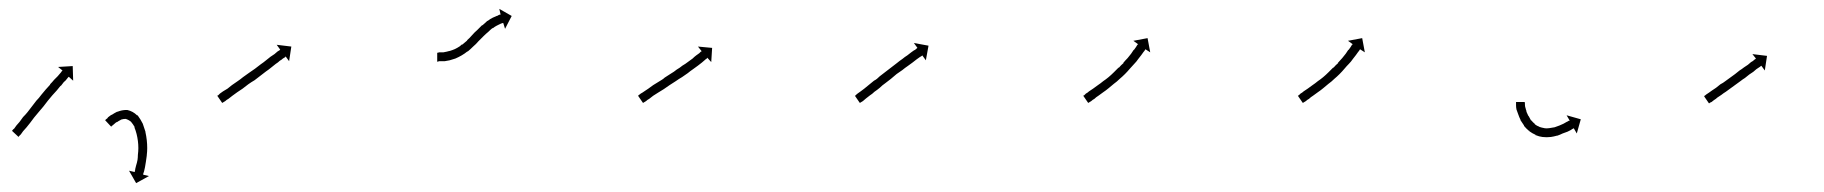

<svg xmlns="http://www.w3.org/2000/svg" viewBox="-20 -307 4114 433"><path d="M8 -13Q9 -15 12 -17Q12 -17 12 -17Q12 -17 12 -17Q12 -17 12 -17Q12 -17 12 -17Q14 -20 17 -24Q20 -27 24 -32Q28 -37 32 -43Q38 -49 42 -54Q47 -61 52 -67Q57 -73 62 -80Q68 -86 73 -93Q78 -99 83 -105Q88 -111 93 -116V-117Q98 -122 102 -127Q106 -131 110 -135Q113 -139 116 -142Q118 -144 119 -146Q120 -147 121 -148L111 -156L144 -158L145 -125L135 -134Q135 -133 134 -133Q132 -131 130 -128Q128 -125 124 -122Q121 -118 117 -113V-114Q113 -109 108 -103Q103 -98 98 -92Q93 -86 88 -80Q83 -74 78 -67Q73 -61 67 -54Q62 -48 57 -42Q53 -37 48 -30Q43 -24 40 -20Q36 -15 32 -11Q29 -7 27 -4Q27 -4 27 -4Q27 -4 27 -4Q27 -4 27 -4Q27 -4 27 -4Q25 -2 23 0Q22 1 22 2L7 -12Q7 -12 8 -13ZM218 -37Q218 -37 218 -37Q218 -37 218 -37Q218 -37 218 -37Q218 -37 218 -37Q220 -39 223 -41Q223 -41 223 -41Q223 -41 223 -41Q223 -41 223 -41.5Q223 -42 223 -42Q227 -45 231 -48Q231 -48 231 -48Q231 -48 232 -48Q232 -48 232 -48Q232 -48 232 -48Q238 -52 244 -55Q244 -55 244 -55Q244 -55 245 -55Q245 -55 245 -55Q245 -55 245 -55Q255 -59 265 -59Q265 -59 266 -59Q267 -59 267 -59Q280 -56 289 -47Q289 -47 290 -47Q291 -46 291 -46Q297 -38 302 -28Q302 -28 302 -28Q302 -28 302 -28Q302 -28 302 -28Q302 -28 302 -28Q305 -19 308 -10Q308 -10 308 -9.5Q308 -9 308 -9Q308 -9 308 -9Q308 -9 308 -9Q310 0 311 9Q311 9 311 9Q311 9 311 9Q311 9 311 9Q311 9 311 9Q312 18 312 27Q312 27 312 27Q312 27 312 27Q312 27 312 27Q312 27 312 27Q312 35 311 43Q311 43 311 43Q311 43 311 43Q311 44 311 44Q311 44 311 44Q310 51 309 58Q309 58 309 58Q309 58 309 58Q309 58 309 58Q309 58 309 58Q308 64 307 70Q307 70 307 70Q307 70 307 70Q307 70 307 70Q307 70 307 70Q306 75 305 79Q305 79 305 79Q305 79 305 79Q305 79 305 79Q305 79 305 79Q304 82 303 85Q303 86 303 87L316 90L287 106L271 78L284 81Q284 80 284 79Q285 77 285 74Q285 74 285 74Q285 74 285 74Q285 74 285 74Q285 74 285 74Q286 70 287 66Q287 66 287 66Q287 66 287 66Q287 66 287 66Q287 66 287 66Q289 60 290 54Q290 54 290 54.5Q290 55 290 55Q290 55 290 55Q290 55 290 55Q291 48 291 41Q291 41 291 41Q291 41 291 41Q291 42 291 42Q291 42 291 42Q292 34 292 27Q292 27 292 27Q292 27 292 27Q292 27 292 27Q292 27 292 27Q292 19 291 11Q291 11 291 11Q291 11 291 11Q291 11 291 11Q291 11 291 11Q290 3 288 -5Q288 -5 288 -5Q288 -5 288 -5Q288 -5 288 -5Q288 -5 288 -5Q286 -13 283 -20Q283 -20 283.5 -20Q284 -20 284 -20Q284 -20 284 -20Q284 -20 284 -20Q280 -27 275 -33Q275 -33 276 -33Q276 -32 276 -32Q270 -37 263 -39Q263 -39 264 -39Q265 -39 265 -39Q258 -39 252 -37Q252 -37 252 -37Q252 -37 252 -37Q252 -37 252.5 -37Q253 -37 253 -37Q247 -34 243 -31Q243 -31 243 -31Q243 -31 243 -31Q243 -31 243 -31.5Q243 -32 243 -32Q239 -29 236 -26Q236 -26 236 -26Q236 -26 236 -26Q236 -26 236 -26Q236 -26 236 -26Q234 -24 232 -23Q232 -23 232 -23Q232 -23 232 -23Q232 -23 232 -23Q232 -23 232 -23Q231 -22 231 -21L217 -36Q218 -36 218 -37Z M472 -92Q474 -94 476 -96Q479 -98 483 -101Q488 -104 493 -107Q498 -111 503 -115Q509 -119 516 -124Q522 -128 528 -133Q535 -138 542 -143Q548 -147 555 -152Q561 -157 568 -162Q574 -166 580 -171Q585 -175 590 -179Q595 -182 599 -185Q603 -188 606 -191Q609 -193 611 -194Q611 -195 612 -195L604 -206L637 -202L632 -169L624 -180Q624 -179 623 -178Q621 -177 618 -175Q615 -172 611 -170Q607 -166 602 -163Q597 -159 592 -155Q586 -150 580 -146Q573 -141 567 -136Q560 -131 554 -126Q547 -122 540 -117Q534 -112 527 -107Q521 -103 515 -99Q509 -95 504 -91Q499 -87 495 -84Q491 -82 488 -79Q485 -77 483 -76Q482 -75 481 -75L470 -91Q471 -92 472 -92Z M968 -188Q968 -188 968 -188Q968 -188 968 -188Q968 -188 968 -188Q968 -188 968 -188Q969 -189 970.5 -189Q972 -189 973 -189Q973 -189 973 -189Q973 -189 973 -189Q973 -189 973 -189Q973 -189 973 -189Q976 -189 980 -189Q980 -189 980 -189Q980 -189 980 -189Q980 -189 980 -189Q980 -189 980 -189Q985 -190 990 -191Q990 -191 990 -191Q990 -191 990 -191Q990 -191 989.5 -191Q989 -191 989 -191Q995 -192 1000 -194Q1000 -194 1000 -194Q1000 -194 1000 -194Q1000 -194 1000 -194Q1000 -194 1000 -194Q1006 -196 1011 -199Q1011 -199 1011 -199Q1011 -199 1011 -199Q1011 -199 1011 -199Q1011 -199 1011 -199Q1017 -202 1022 -207Q1022 -207 1022 -207Q1022 -207 1022 -207Q1022 -207 1022 -206.5Q1022 -206 1022 -206Q1028 -211 1034 -216Q1034 -216 1033.5 -216Q1033 -216 1033 -216Q1033 -216 1033 -216Q1033 -216 1033 -216Q1039 -221 1044 -227Q1051 -235 1056 -239Q1056 -239 1056 -239Q1056 -239 1056 -239Q1056 -239 1056 -239Q1056 -239 1056 -239Q1062 -245 1067 -250Q1067 -250 1067 -250Q1067 -250 1067 -250Q1067 -250 1067.5 -250Q1068 -250 1068 -250Q1074 -255 1079 -260Q1079 -260 1079 -260Q1079 -260 1079 -260Q1079 -260 1079.5 -260Q1080 -260 1080 -260Q1085 -264 1091 -267Q1091 -267 1091 -267Q1091 -267 1091 -267Q1091 -267 1091 -267Q1091 -267 1091 -267Q1096 -269 1100 -271Q1100 -271 1100.5 -271Q1101 -271 1101 -271Q1101 -271 1101 -271Q1101 -271 1101 -271Q1104 -273 1107 -274Q1107 -274 1107 -274Q1107 -274 1107 -274Q1107 -274 1107 -274Q1107 -274 1107 -274Q1108 -274 1109 -274L1106 -287L1134 -271L1119 -242L1115 -255Q1114 -255 1113 -255Q1113 -255 1113 -255Q1113 -255 1113 -255Q1113 -255 1113 -255Q1113 -255 1113 -255Q1111 -254 1108 -253Q1108 -253 1108 -253Q1108 -253 1108 -253Q1108 -253 1108 -253Q1108 -253 1108 -253Q1104 -251 1100 -249Q1100 -249 1100 -249Q1100 -249 1100 -249Q1100 -249 1100 -249Q1100 -249 1100 -249Q1096 -247 1091 -243Q1091 -243 1091 -243Q1091 -243 1091 -243Q1091 -243 1091 -243.5Q1091 -244 1091 -244Q1086 -240 1081 -235Q1081 -235 1081 -235Q1081 -235 1081 -235Q1081 -235 1081 -235Q1081 -235 1081 -235Q1076 -231 1070 -225Q1070 -225 1070 -225Q1070 -225 1070 -225Q1070 -225 1070 -225Q1070 -225 1070 -225Q1066 -221 1059 -214Q1053 -207 1047 -202Q1047 -202 1047 -202Q1047 -202 1047 -202Q1047 -202 1047 -202Q1047 -202 1047 -202Q1041 -196 1035 -191Q1035 -191 1035 -191Q1035 -191 1035 -191Q1035 -191 1034.5 -191Q1034 -191 1034 -191Q1028 -186 1021 -182Q1021 -182 1021 -182Q1021 -182 1021 -182Q1021 -182 1021 -182Q1021 -182 1021 -182Q1014 -178 1007 -175Q1007 -175 1007 -175Q1007 -175 1007 -175Q1007 -175 1007 -175Q1007 -175 1007 -175Q1000 -173 994 -171Q994 -171 994 -171Q994 -171 994 -171Q994 -171 994 -171Q994 -171 994 -171Q988 -170 983 -169Q983 -169 983 -169Q983 -169 983 -169Q983 -169 982.5 -169Q982 -169 982 -169Q978 -169 974 -169Q974 -169 974 -169Q974 -169 974 -169Q974 -169 974 -169Q974 -169 974 -169Q972 -169 970.5 -169Q969 -169 968 -168Q968 -168 968 -168Q968 -168 968 -168Q968 -168 968 -168Q968 -168 968 -168Q967 -168 966 -168V-188Q967 -188 968 -188Z M1421 -93Q1423 -94 1425 -96Q1429 -98 1433 -101Q1437 -104 1442 -107Q1447 -111 1453 -115Q1459 -119 1466 -123Q1469 -125 1472.5 -127Q1476 -129 1479 -132Q1487 -137 1493 -141Q1500 -145 1506 -150Q1513 -154 1519 -159Q1519 -159 1519 -159Q1519 -159 1519 -159Q1519 -159 1519 -159Q1519 -159 1519 -159Q1526 -163 1531 -167Q1531 -167 1531 -167Q1531 -167 1531 -167Q1531 -167 1531 -167Q1531 -167 1531 -167Q1537 -171 1542 -175Q1542 -175 1542 -175Q1542 -175 1542 -175Q1542 -175 1542 -175Q1542 -175 1542 -175Q1546 -179 1550 -182Q1550 -182 1550 -182Q1550 -182 1550 -182Q1550 -182 1550 -182Q1550 -182 1550 -182Q1554 -185 1557 -187Q1557 -187 1557 -187Q1557 -187 1557 -187Q1557 -187 1557 -187Q1557 -187 1557 -187Q1559 -189 1561 -191V-190Q1562 -191 1562 -192L1554 -202L1586 -199L1584 -167L1575 -177Q1575 -176 1574 -175Q1572 -174 1570 -172Q1570 -172 1570 -172Q1570 -172 1570 -172Q1570 -172 1570 -172Q1570 -172 1570 -172Q1567 -169 1563 -166Q1563 -166 1563 -166Q1563 -166 1563 -166Q1563 -166 1563 -166Q1563 -166 1563 -166Q1559 -163 1554 -159Q1554 -159 1554 -159Q1554 -159 1554 -159Q1554 -159 1554 -159Q1554 -159 1554 -159Q1549 -155 1543 -151Q1543 -151 1543 -151Q1543 -151 1543 -151Q1543 -151 1543 -151Q1543 -151 1543 -151Q1537 -147 1531 -142Q1531 -142 1531 -142Q1531 -142 1531 -142Q1531 -142 1531 -142Q1531 -142 1531 -142Q1525 -138 1518 -133Q1511 -129 1504 -124Q1498 -120 1490 -115Q1487 -113 1483.5 -110.5Q1480 -108 1477 -106Q1470 -102 1464 -98Q1458 -94 1453 -91Q1448 -87 1444 -84Q1440 -82 1437 -79Q1434 -77 1432 -76Q1431 -75 1430 -75L1419 -91Q1420 -92 1421 -93Z M1910 -92Q1911 -94 1914 -96Q1914 -96 1914 -96Q1914 -96 1914 -96Q1914 -96 1914 -96Q1914 -96 1914 -96Q1917 -98 1921 -101Q1921 -101 1921 -101Q1921 -101 1921 -101Q1921 -101 1921 -101Q1921 -101 1921 -101Q1925 -104 1929 -107Q1934 -111 1940 -116Q1945 -120 1951 -125Q1955 -127 1958 -129.5Q1961 -132 1964 -135Q1971 -140 1977 -145Q1984 -150 1990 -155Q1997 -160 2003 -165Q2009 -170 2015 -174Q2021 -179 2026 -182Q2031 -186 2035 -189Q2039 -192 2042 -194H2043Q2045 -196 2047 -197V-198Q2048 -198 2049 -199L2041 -210L2074 -204L2068 -171L2060 -182Q2059 -182 2059 -181Q2057 -180 2054 -178Q2051 -176 2047 -173Q2043 -170 2038 -166Q2033 -162 2027 -158Q2021 -154 2015 -149Q2009 -145 2002 -140Q1996 -135 1989 -129Q1983 -124 1976 -119Q1973 -117 1970 -114.5Q1967 -112 1964 -109Q1958 -104 1952 -100Q1947 -95 1942 -92Q1937 -88 1933 -85Q1933 -85 1933 -85Q1933 -85 1933 -85Q1933 -85 1933 -85Q1933 -85 1933 -85Q1929 -82 1926 -79Q1926 -79 1926 -79Q1926 -79 1926 -79Q1926 -79 1926 -79Q1926 -79 1926 -79Q1923 -77 1921 -76Q1920 -75 1919 -75L1908 -91Q1909 -92 1910 -92Z M2425 -92Q2427 -94 2429 -96Q2433 -98 2436 -101Q2441 -104 2445 -107Q2451 -111 2456 -115Q2456 -115 2456 -115Q2456 -115 2456 -115Q2456 -115 2456 -115Q2456 -115 2456 -115Q2462 -119 2468 -124Q2468 -124 2468 -124Q2468 -124 2468 -124Q2468 -124 2468 -124Q2468 -124 2468 -124Q2474 -128 2480 -133Q2480 -133 2480 -133Q2480 -133 2480 -133Q2480 -133 2480 -133Q2480 -133 2480 -133Q2486 -138 2492 -144Q2492 -144 2492 -144Q2492 -144 2492 -144Q2492 -144 2492 -144Q2492 -144 2492 -144Q2497 -149 2503 -155Q2503 -155 2503 -154.5Q2503 -154 2503 -154Q2503 -154 2503 -154Q2503 -154 2503 -154Q2508 -160 2514 -165Q2514 -165 2514 -165Q2514 -165 2514 -165Q2513 -165 2513 -165Q2513 -165 2513 -165Q2518 -171 2523 -176Q2523 -176 2523 -176Q2523 -176 2523 -176Q2523 -176 2523 -176Q2523 -176 2523 -176Q2527 -181 2531 -186Q2531 -186 2531 -186Q2531 -186 2531 -186Q2531 -186 2531 -186Q2531 -186 2531 -186Q2534 -190 2537 -195Q2537 -195 2537 -195Q2537 -195 2537 -195Q2537 -195 2537 -194.5Q2537 -194 2537 -194Q2540 -198 2542 -201Q2542 -201 2542 -201Q2542 -201 2542 -201Q2542 -201 2542 -201Q2542 -201 2542 -201Q2544 -204 2545 -206Q2546 -207 2547 -207L2536 -215L2568 -221L2574 -189L2563 -196Q2563 -195 2562 -194Q2561 -192 2559 -190Q2559 -190 2559 -190Q2559 -190 2559 -190Q2559 -190 2559 -190Q2559 -190 2559 -190Q2556 -186 2554 -183Q2554 -183 2554 -183Q2554 -183 2554 -183Q2554 -183 2554 -183Q2554 -183 2554 -183Q2550 -178 2547 -174Q2547 -174 2547 -174Q2547 -174 2547 -174Q2547 -174 2547 -174Q2547 -174 2547 -174Q2543 -168 2538 -163Q2538 -163 2538 -163Q2538 -163 2538 -163Q2538 -163 2538 -163Q2538 -163 2538 -163Q2533 -158 2528 -152Q2528 -152 2528 -152Q2528 -152 2528 -152Q2528 -152 2528 -152Q2528 -152 2528 -152Q2523 -146 2517 -140Q2517 -140 2517 -140Q2517 -140 2517 -140Q2517 -140 2517 -140Q2517 -140 2517 -140Q2511 -134 2505 -129Q2505 -129 2505 -129Q2505 -129 2505 -129Q2505 -129 2505 -129Q2505 -129 2505 -129Q2499 -123 2492 -118Q2492 -118 2492 -118Q2492 -118 2492 -118Q2492 -118 2492 -118Q2492 -118 2492 -118Q2486 -113 2480 -108Q2480 -108 2480 -108Q2480 -108 2480 -108Q2480 -108 2480 -108Q2480 -108 2480 -108Q2474 -103 2468 -99Q2468 -99 2468 -99Q2468 -99 2468 -99Q2468 -99 2468 -99Q2468 -99 2468 -99Q2462 -95 2457 -91Q2452 -88 2448 -84Q2444 -82 2441 -79Q2438 -77 2436 -76Q2435 -75 2434 -75L2423 -91Q2424 -92 2425 -92Z M2909 -92Q2911 -94 2913 -96Q2917 -98 2920 -101Q2925 -104 2929 -107Q2935 -111 2940 -115Q2940 -115 2940 -115Q2940 -115 2940 -115Q2940 -115 2940 -115Q2940 -115 2940 -115Q2946 -119 2952 -124Q2952 -124 2952 -124Q2952 -124 2952 -124Q2952 -124 2952 -124Q2952 -124 2952 -124Q2958 -128 2964 -133Q2964 -133 2964 -133Q2964 -133 2964 -133Q2964 -133 2964 -133Q2964 -133 2964 -133Q2970 -138 2976 -144Q2976 -144 2976 -144Q2976 -144 2976 -144Q2976 -144 2976 -144Q2976 -144 2976 -144Q2981 -149 2987 -155Q2987 -155 2987 -154.5Q2987 -154 2987 -154Q2987 -154 2987 -154Q2987 -154 2987 -154Q2992 -160 2998 -165Q2998 -165 2998 -165Q2998 -165 2998 -165Q2997 -165 2997 -165Q2997 -165 2997 -165Q3002 -171 3007 -176Q3007 -176 3007 -176Q3007 -176 3007 -176Q3007 -176 3007 -176Q3007 -176 3007 -176Q3011 -181 3015 -186Q3015 -186 3015 -186Q3015 -186 3015 -186Q3015 -186 3015 -186Q3015 -186 3015 -186Q3018 -190 3021 -195Q3021 -195 3021 -195Q3021 -195 3021 -195Q3021 -195 3021 -194.5Q3021 -194 3021 -194Q3024 -198 3026 -201Q3026 -201 3026 -201Q3026 -201 3026 -201Q3026 -201 3026 -201Q3026 -201 3026 -201Q3028 -204 3029 -206Q3030 -207 3031 -207L3020 -215L3052 -221L3058 -189L3047 -196Q3047 -195 3046 -194Q3045 -192 3043 -190Q3043 -190 3043 -190Q3043 -190 3043 -190Q3043 -190 3043 -190Q3043 -190 3043 -190Q3040 -186 3038 -183Q3038 -183 3038 -183Q3038 -183 3038 -183Q3038 -183 3038 -183Q3038 -183 3038 -183Q3034 -178 3031 -174Q3031 -174 3031 -174Q3031 -174 3031 -174Q3031 -174 3031 -174Q3031 -174 3031 -174Q3027 -168 3022 -163Q3022 -163 3022 -163Q3022 -163 3022 -163Q3022 -163 3022 -163Q3022 -163 3022 -163Q3017 -158 3012 -152Q3012 -152 3012 -152Q3012 -152 3012 -152Q3012 -152 3012 -152Q3012 -152 3012 -152Q3007 -146 3001 -140Q3001 -140 3001 -140Q3001 -140 3001 -140Q3001 -140 3001 -140Q3001 -140 3001 -140Q2995 -134 2989 -129Q2989 -129 2989 -129Q2989 -129 2989 -129Q2989 -129 2989 -129Q2989 -129 2989 -129Q2983 -123 2976 -118Q2976 -118 2976 -118Q2976 -118 2976 -118Q2976 -118 2976 -118Q2976 -118 2976 -118Q2970 -113 2964 -108Q2964 -108 2964 -108Q2964 -108 2964 -108Q2964 -108 2964 -108Q2964 -108 2964 -108Q2958 -103 2952 -99Q2952 -99 2952 -99Q2952 -99 2952 -99Q2952 -99 2952 -99Q2952 -99 2952 -99Q2946 -95 2941 -91Q2936 -88 2932 -84Q2928 -82 2925 -79Q2922 -77 2920 -76Q2919 -75 2918 -75L2907 -91Q2908 -92 2909 -92Z M3419 -75Q3419 -75 3419 -75.5Q3419 -76 3419 -76Q3419 -76 3419 -76Q3419 -76 3419 -76Q3419 -74 3419 -71Q3419 -71 3419 -71Q3419 -71 3419 -71Q3419 -71 3419 -71.5Q3419 -72 3419 -72Q3419 -68 3420 -64Q3420 -64 3420 -64Q3420 -64 3420 -65Q3420 -65 3420 -65Q3420 -65 3420 -65Q3421 -60 3423 -55Q3423 -55 3423 -55.5Q3423 -56 3422 -56Q3422 -56 3422 -56Q3422 -56 3422 -56Q3424 -51 3427 -45Q3427 -45 3427 -45.5Q3427 -46 3427 -46Q3427 -46 3427 -46Q3427 -46 3427 -46Q3430 -40 3433 -35Q3433 -35 3433 -35.5Q3433 -36 3433 -36Q3433 -36 3433 -36Q3433 -36 3433 -36Q3437 -31 3442 -27Q3442 -27 3441.5 -27Q3441 -27 3441 -27Q3441 -27 3441 -27Q3441 -27 3441 -27Q3446 -23 3452 -21Q3452 -21 3451.5 -21Q3451 -21 3451 -21Q3451 -21 3451 -21Q3451 -21 3451 -21Q3457 -19 3463 -18Q3463 -18 3462.5 -18Q3462 -18 3462 -18Q3462 -18 3462 -18Q3462 -18 3462 -18Q3468 -17 3474 -18Q3474 -18 3474 -18Q3474 -18 3474 -18Q3474 -18 3474 -18Q3474 -18 3474 -18Q3480 -19 3486 -20Q3486 -20 3486 -20Q3486 -20 3486 -20Q3486 -20 3486 -20Q3486 -20 3486 -20Q3491 -22 3497 -24Q3497 -24 3497 -24Q3497 -24 3497 -24Q3497 -24 3497 -24Q3497 -24 3497 -24Q3502 -26 3506 -28Q3506 -28 3506 -28Q3506 -28 3506 -28Q3506 -28 3506 -28Q3506 -28 3506 -28Q3510 -30 3513 -32Q3513 -32 3513 -32Q3513 -32 3513 -32Q3513 -32 3513 -32Q3513 -32 3513 -32Q3516 -33 3518 -35Q3518 -35 3518 -35Q3518 -35 3518 -35Q3518 -35 3518 -34.5Q3518 -34 3518 -34Q3519 -35 3520 -35L3513 -47L3545 -38L3536 -6L3529 -18Q3529 -18 3528 -17Q3528 -17 3528 -17Q3528 -17 3528 -17Q3528 -17 3528 -17Q3528 -17 3528 -17Q3525 -16 3523 -14Q3523 -14 3523 -14Q3523 -14 3523 -14Q3523 -14 3523 -14Q3523 -14 3523 -14Q3519 -12 3515 -10Q3515 -10 3515 -10Q3515 -10 3515 -10Q3515 -10 3515 -10Q3515 -10 3515 -10Q3510 -8 3504 -6Q3504 -6 3504 -6Q3504 -6 3504 -6Q3504 -6 3504 -6Q3504 -6 3504 -6Q3498 -3 3492 -1Q3492 -1 3491.5 -1Q3491 -1 3491 -1Q3491 -1 3491 -1Q3491 -1 3491 -1Q3484 1 3477 2Q3477 2 3476.5 2Q3476 2 3476 2Q3476 2 3476 2Q3476 2 3476 2Q3468 3 3460 2Q3460 2 3460 2Q3460 2 3460 2Q3460 2 3459.5 2Q3459 2 3459 2Q3451 1 3444 -2Q3444 -2 3443.5 -2Q3443 -2 3443 -2Q3443 -3 3443 -3Q3443 -3 3443 -3Q3436 -6 3429 -11Q3429 -11 3429 -11Q3429 -11 3429 -12Q3429 -12 3428.5 -12Q3428 -12 3428 -12Q3422 -17 3417 -23Q3417 -23 3417 -23Q3417 -23 3417 -23Q3417 -24 3417 -24Q3417 -24 3417 -24Q3413 -30 3409 -36Q3409 -36 3409 -36Q3409 -36 3409 -36Q3409 -37 3409 -37Q3409 -37 3409 -37Q3406 -43 3404 -49Q3404 -49 3404 -49Q3404 -49 3404 -49Q3404 -49 3404 -49Q3404 -49 3404 -49Q3402 -55 3400 -60Q3400 -60 3400 -60Q3400 -60 3400 -60Q3400 -60 3400 -60Q3400 -60 3400 -60Q3399 -65 3399 -69Q3399 -69 3399 -69Q3399 -69 3399 -69Q3399 -69 3399 -69Q3399 -69 3399 -69Q3399 -72 3399 -75Q3399 -75 3399 -75Q3399 -75 3399 -75Q3399 -75 3399 -75Q3399 -75 3399 -75Q3399 -76 3399 -77H3418Q3419 -76 3419 -75Z M3824 -91Q3826 -92 3828 -94Q3830 -95 3834 -98Q3838 -101 3841 -103Q3846 -106 3850 -109Q3855 -113 3860 -117Q3866 -120 3871 -124Q3876 -128 3882 -132Q3887 -136 3893 -140Q3898 -144 3903 -148Q3908 -151 3913 -155Q3918 -158 3922 -161Q3926 -164 3929 -167Q3933 -169 3935 -171Q3937 -173 3939 -174Q3939 -174 3940 -175L3932 -185L3965 -181L3960 -148L3952 -159Q3952 -158 3951 -158Q3949 -156 3947 -155Q3944 -153 3941 -151Q3938 -148 3934 -145Q3930 -142 3925 -139Q3920 -135 3915 -131Q3910 -128 3905 -124Q3899 -120 3894 -116Q3888 -112 3883 -108Q3877 -104 3872 -100Q3867 -97 3862 -93Q3857 -90 3853 -87Q3850 -84 3845 -81Q3842 -79 3840 -77Q3837 -76 3836 -75Q3835 -74 3834 -74L3823 -90Q3824 -90 3824 -91Z"/></svg>

Font: FRB American Cursive Just Arrows
Style: Italic
Weight: 400
Italic angle: -25°
Version: Version 2.0;Modular Font Editor K font №1